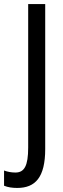

<svg xmlns="http://www.w3.org/2000/svg" viewBox="-69 -785 313 947"><path d="M16 142C105 142 154 90 154 -50V-765H70V-57C70 33 51 66 7 66C-14 66 -33 62 -49 56V131C-30 139 -8 142 16 142Z"/></svg>

Font: Noto Sans Tamil UI ExtraCondensed
Style: Regular
Weight: 400
Width: 2
Designer: Jelle Bosma - Monotype Design Team
Foundry: Monotype Imaging Inc.
Version: Version 2.004